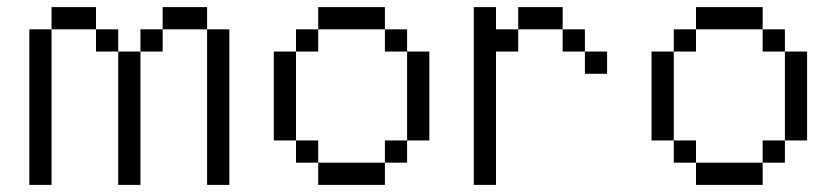

<svg xmlns="http://www.w3.org/2000/svg" viewBox="-20 -520 2352 540"><path d="M62.5 -437.5H125V0H62.5ZM125 -500H250V-437.5H125ZM250 -437.5H312.5V-375H250ZM312.5 -375H375V0H312.5ZM375 -437.5H437.5V-375H375ZM437.5 -500H562.5V-437.5H437.5ZM562.5 -437.5H625V0H562.5Z M812.5 -375V-125H750V-375ZM812.5 -125H875V-62.5H812.5ZM812.5 -437.5H875V-375H812.5ZM875 -62.5H1062.5V0H875ZM875 -500H1062.5V-437.5H875ZM1062.5 -125H1125V-62.5H1062.5ZM1062.5 -437.5H1125V-375H1062.5ZM1125 -375H1187.5V-125H1125Z M1312.5 -500H1375V-437.5H1437.5V-375H1375V0H1312.5ZM1437.5 -500H1562.5V-437.5H1437.5ZM1562.5 -437.5H1625V-375H1562.5ZM1625 -375H1687.5V-312.5H1625Z M1875 -375V-125H1812.5V-375ZM1875 -125H1937.5V-62.5H1875ZM1875 -437.5H1937.5V-375H1875ZM1937.5 -62.5H2125V0H1937.5ZM1937.5 -500H2125V-437.5H1937.5ZM2125 -125H2187.5V-62.5H2125ZM2125 -437.5H2187.5V-375H2125ZM2187.5 -375H2250V-125H2187.5Z"/></svg>

Font: 寒蝉点阵体 16px
Style: Regular
Weight: 400
Designer: Designed by Warren2060
Foundry: ChillType
Version: Version 1.000